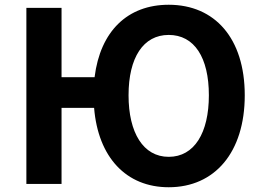

<svg xmlns="http://www.w3.org/2000/svg" viewBox="-20 -774 1105 808"><path d="M690 -114C583 -114 521 -215 521 -373C521 -532 583 -627 690 -627C798 -627 859 -532 859 -373C859 -215 798 -114 690 -114ZM690 14C884 14 1010 -133 1010 -373C1010 -613 884 -754 690 -754C517 -754 402 -643 378 -449H239V-741H91V0H239V-320H376C393 -112 511 14 690 14Z"/></svg>

Font: Noto Sans HK
Style: Bold
Weight: 700
Designer: Ryoko NISHIZUKA 西塚涼子 (kana, bopomofo & ideographs); Paul D. Hunt (Latin, Greek & Cyrillic); Sandoll Communications 산돌커뮤니
Foundry: Adobe
Version: Version 2.002;hotconv 1.0.116;makeotfexe 2.5.65601